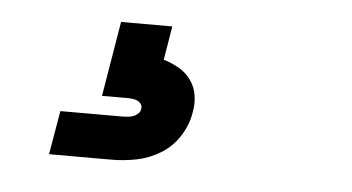

<svg xmlns="http://www.w3.org/2000/svg" viewBox="-30 -43 561 306"><g transform="rotate(5 250.0 110.0)"><path d="M57 220 69 150H169Q173 150 177.5 149.5Q182 149 186 147.5Q190 146 193.5 142.5Q197 139 197 135Q198 131 195.5 127.5Q193 124 189.5 122.5Q186 121 182 120.5Q178 120 174 120H133L153 0H235L226 54Q239 58 250.5 64.5Q262 71 270 82Q278 93 280 107Q282 121 279 135Q276 154 264.5 172Q253 190 235 201Q217 212 197 216Q177 220 157 220Z"/></g></svg>

Font: Iosevka Slab
Style: Bold Italic
Weight: 700
Italic angle: -9°
Monospace: yes
Designer: Belleve Invis
Foundry: Belleve Invis
Version: Version 11.1.0; ttfautohint (v1.8.3)